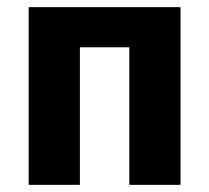

<svg xmlns="http://www.w3.org/2000/svg" viewBox="-20 -516 584 536"><path d="M60 0V-496H484V0H341V-384H203V0Z"/></svg>

Font: Nunito Sans 10pt Condensed ExtraBold
Style: Regular
Weight: 800
Width: 3
Designer: Vernon Adams
Foundry: Vernon Adams
Version: Version 3.101;gftools[0.9.27]